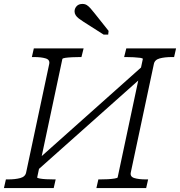

<svg xmlns="http://www.w3.org/2000/svg" viewBox="-39 -956 915 976"><path d="M132 -126 686 -620 708 -586 153 -92ZM-19 0 -9 -44H2Q39 -44 64.5 -51Q90 -58 94 -80L211 -630Q216 -652 193.5 -659Q171 -666 134 -666H123L133 -710H386L375 -666H367Q348 -666 327.5 -665Q307 -664 293 -662Q279 -660 278 -656L150 -54Q150 -51 163 -48.5Q176 -46 196 -45Q216 -44 235 -44H244L234 0ZM451 0 461 -44H470Q489 -44 509 -45Q529 -46 543.5 -48.5Q558 -51 559 -54L687 -656Q688 -660 674 -662Q660 -664 640 -665Q620 -666 601 -666H592L603 -710H856L846 -666H835Q798 -666 772.5 -659Q747 -652 743 -630L626 -80Q621 -58 643.5 -51Q666 -44 703 -44H714L704 0ZM488 -780H511L513 -799L443 -887Q431 -902 421.5 -913Q412 -924 402.5 -930Q393 -936 380 -936Q361 -936 350.5 -924.5Q340 -913 340 -898Q340 -888 345.5 -879Q351 -870 361.5 -862Q372 -854 386 -845Z"/></svg>

Font: Roboto Serif ExtraLight
Style: Italic
Weight: 250
Italic angle: -10°
Designer: Greg Gazdowicz
Foundry: Commercial Type
Version: Version 1.008